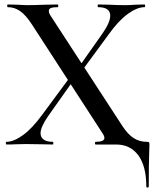

<svg xmlns="http://www.w3.org/2000/svg" viewBox="-20 -645 687 857"><path d="M9 -12Q41 -12 82 -41.5Q123 -71 167 -131L300 -311L316 -298L195 -127Q161 -78 161 -50Q161 -32 175 -22Q189 -12 216 -12Q218 -12 218 -6Q218 0 216 0Q184 0 167 -1L95 -2L49 -1Q37 0 9 0Q6 0 6 -6Q6 -12 9 -12ZM318 -326 437 -495Q472 -545 472 -575Q472 -613 418 -613Q416 -613 416 -619Q416 -625 418 -625L467 -624Q507 -622 539 -622Q559 -622 585 -624L625 -625Q628 -625 628 -619Q628 -613 625 -613Q592 -613 550 -582.5Q508 -552 464 -490L334 -313ZM407 -12Q446 -12 446 -29Q446 -38 437 -51L123 -535Q96 -577 70.5 -595Q45 -613 15 -613Q12 -613 12 -619Q12 -625 15 -625L56 -624Q84 -622 97 -622Q131 -622 183 -624L238 -625Q240 -625 240 -619Q240 -613 238 -613Q218 -613 208 -609.5Q198 -606 198 -596Q198 -586 207 -573L526 -83Q550 -46 576 -29Q602 -12 635 -12Q643 -12 645 -10Q647 -8 647 0Q647 21 646 35Q644 89 644 187Q644 192 638.5 192Q633 192 633 187Q633 97 597.5 48.5Q562 0 498 0H407Q404 0 404 -6Q404 -12 407 -12Z"/></svg>

Font: Cormorant Infant SemiBold
Style: Regular
Weight: 600
Designer: Christian Thalmann (Catharsis Fonts)
Foundry: Catharsis Fonts
Version: Version 4.000